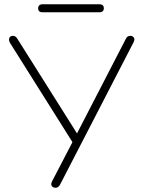

<svg xmlns="http://www.w3.org/2000/svg" viewBox="-20 -880 668 906"><path d="M241 6Q234 6 228.5 2Q223 -2 222 -9Q221 -16 226 -25L329 -223V-198L27 -678Q22 -687 22.5 -694.5Q23 -702 28 -706.5Q33 -711 40 -711Q47 -711 52.5 -707.5Q58 -704 62 -697L350 -240H338L574 -697Q578 -705 583 -708Q588 -711 595 -711Q602 -711 607.5 -707Q613 -703 614 -696.5Q615 -690 610 -680L263 -8Q259 -1 254 2.5Q249 6 241 6ZM181 -822Q160 -822 160 -841Q160 -850 165.5 -855Q171 -860 181 -860H449Q470 -860 470 -841Q470 -832 464.5 -827Q459 -822 449 -822Z"/></svg>

Font: Nunito ExtraLight
Style: Regular
Weight: 200
Designer: Vernon Adams
Foundry: Vernon Adams
Version: Version 3.602;April 4, 2023;FontCreator 14.0.0.2856 64-bit